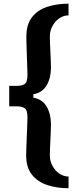

<svg xmlns="http://www.w3.org/2000/svg" viewBox="-20 -820 422 1042"><path d="M352 201.5Q288.5 201.5 236.5 184.2Q184.5 167 153.2 128Q122 89 122 23Q122 11.5 122.8 -10Q123.5 -31.5 124.5 -57.5Q125.5 -83.5 126.5 -108.8Q127.5 -134 128.2 -153.8Q129 -173.5 129 -182.5Q129 -223 113.8 -233Q98.5 -243 71 -243H30V-354H71Q98.5 -354 113.8 -363.8Q129 -373.5 129 -414.5Q129 -423 128.2 -443Q127.5 -463 126.8 -488.5Q126 -514 125 -540.2Q124 -566.5 123.5 -588.2Q123 -610 123 -621.5Q123 -687.5 153.8 -726.8Q184.5 -766 236.5 -783Q288.5 -800 352 -800V-736.5Q325.5 -736.5 302.2 -720.8Q279 -705 264.8 -678.8Q250.5 -652.5 250.5 -621.5Q250.5 -612 251 -596.2Q251.5 -580.5 252.5 -561Q253.5 -541.5 254.2 -521.5Q255 -501.5 255.8 -483.8Q256.5 -466 256.5 -453.5Q256.5 -396.5 233 -356.8Q209.5 -317 161 -308.5V-290Q209.5 -281.5 233 -241.8Q256.5 -202 256.5 -145Q256.5 -132.5 255.8 -114.8Q255 -97 254.2 -77Q253.5 -57 252.5 -37.5Q251.5 -18 251 -2Q250.5 14 250.5 23Q250.5 54 264.8 80.2Q279 106.5 302.2 122.2Q325.5 138 352 138Z"/></svg>

Font: Big Shoulders
Style: Bold
Weight: 700
Designer: Patric King
Foundry: XO Type Co
Version: Version 2.002